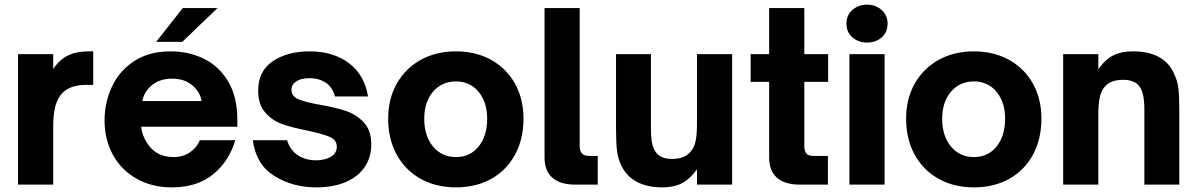

<svg xmlns="http://www.w3.org/2000/svg" viewBox="-20 -798 5172 830"><path d="M58 0V-564H210V-500Q239 -542 275.5 -559Q312 -576 362 -576H383V-431H351Q287 -431 253 -399Q230 -377 220 -341.5Q210 -306 210 -249V0Z M432 -278Q432 -354 463.5 -422.5Q495 -491 559.5 -533.5Q624 -576 718 -576Q795 -576 860.5 -544.5Q926 -513 966 -446.5Q1006 -380 1006 -280V-250H590Q592 -231 599 -212.5Q606 -194 615 -181Q653 -119 730 -119Q771 -119 801 -139.5Q831 -160 844 -192H997Q971 -102 902 -45Q833 12 723 12Q637 12 570.5 -25.5Q504 -63 468 -129Q432 -195 432 -278ZM852 -361Q845 -394 828 -412Q792 -458 724 -458Q656 -458 619 -412Q602 -393 595 -361ZM768 -617H655L770 -763H920Z M1073 -192H1221Q1234 -149 1267.5 -127Q1301 -105 1346 -105Q1385 -105 1410.5 -120.5Q1436 -136 1436 -163Q1436 -193 1406 -206Q1376 -219 1311 -233Q1245 -246 1201.5 -261Q1158 -276 1127 -311Q1096 -346 1096 -406Q1096 -491 1159.5 -533.5Q1223 -576 1318 -576Q1421 -576 1488.5 -525Q1556 -474 1571 -381H1428Q1417 -422 1387.5 -441Q1358 -460 1318 -460Q1282 -460 1261 -446.5Q1240 -433 1240 -410Q1240 -382 1270 -369Q1300 -356 1364 -345Q1432 -333 1476.5 -318Q1521 -303 1553 -268.5Q1585 -234 1585 -173Q1585 -118 1556.5 -76Q1528 -34 1474.5 -11Q1421 12 1348 12Q1244 12 1165 -38Q1086 -88 1073 -192Z M1658 -285Q1658 -370 1695 -436Q1732 -502 1798.5 -539Q1865 -576 1951 -576Q2037 -576 2103.5 -539Q2170 -502 2206.5 -436Q2243 -370 2243 -285Q2243 -197 2206.5 -129.5Q2170 -62 2104 -25Q2038 12 1951 12Q1865 12 1798.5 -25Q1732 -62 1695 -129.5Q1658 -197 1658 -285ZM2086 -285Q2086 -356 2049 -401Q2012 -446 1951 -446Q1890 -446 1852 -401.5Q1814 -357 1814 -285Q1814 -210 1852 -164.5Q1890 -119 1951 -119Q2012 -119 2049 -164.5Q2086 -210 2086 -285Z M2465 0Q2402 0 2368 -29.5Q2334 -59 2334 -118V-763H2486V-167Q2486 -124 2525 -124H2564V0Z M2665 -84Q2652 -112 2647.5 -145Q2643 -178 2643 -244V-564H2794V-242Q2794 -200 2800 -174.5Q2806 -149 2820 -134Q2841 -111 2886 -111Q2940 -111 2966 -143Q2981 -160 2987 -188Q2993 -216 2993 -262V-564H3145V0H2993V-66Q2964 -25 2929 -6.5Q2894 12 2844 12Q2711 12 2665 -84Z M3436 0Q3373 0 3339 -29.5Q3305 -59 3305 -118V-444H3225V-564H3305V-763H3457V-564H3560V-444H3457V-167Q3457 -147 3465 -135.5Q3473 -124 3497 -124H3559V0Z M3804 0H3652V-564H3804ZM3639 -696Q3639 -732 3665 -755Q3691 -778 3728 -778Q3765 -778 3791 -755Q3817 -732 3817 -696Q3817 -659 3791.5 -636.5Q3766 -614 3728 -614Q3691 -614 3665 -636.5Q3639 -659 3639 -696Z M3897 -285Q3897 -370 3934 -436Q3971 -502 4037.5 -539Q4104 -576 4190 -576Q4276 -576 4342.5 -539Q4409 -502 4445.5 -436Q4482 -370 4482 -285Q4482 -197 4445.5 -129.5Q4409 -62 4343 -25Q4277 12 4190 12Q4104 12 4037.5 -25Q3971 -62 3934 -129.5Q3897 -197 3897 -285ZM4325 -285Q4325 -356 4288 -401Q4251 -446 4190 -446Q4129 -446 4091 -401.5Q4053 -357 4053 -285Q4053 -210 4091 -164.5Q4129 -119 4190 -119Q4251 -119 4288 -164.5Q4325 -210 4325 -285Z M4576 0V-564H4728V-498Q4757 -541 4792.5 -558.5Q4828 -576 4876 -576Q5013 -576 5055 -480Q5071 -447 5074.5 -413Q5078 -379 5078 -320V0H4927V-322Q4927 -364 4921 -389.5Q4915 -415 4901 -430Q4879 -453 4835 -453Q4779 -453 4754 -421Q4740 -404 4734 -376Q4728 -348 4728 -302V0Z"/></svg>

Font: Open Sauce One ExtraBold
Style: Regular
Weight: 800
Designer: Alfredo Marco Pradil
Foundry: Creative Sauce Fz LLC
Version: Version 1.477